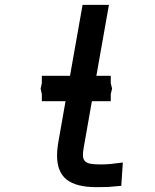

<svg xmlns="http://www.w3.org/2000/svg" viewBox="-20 -756 640 794"><path d="M216 -112.5Q216 -139.5 222 -172.5L251 -337.5H153V-366.5L148 -389.5L153 -412V-442.5H269.5L321.5 -736H430.5L378.5 -442.5H438V-412L443.5 -389.5L438 -366.5V-337.5H360L325.5 -141.5Q323 -125 323 -116Q323 -99.5 330 -91Q337 -82.5 352.2 -79.2Q367.5 -76 395 -76Q417.5 -76 436.8 -77.8Q456 -79.5 488 -84L481.5 12.5Q440.5 16.5 427 17.2Q413.5 18 379.5 18Q295 18 255.5 -13.5Q216 -45 216 -112.5Z"/></svg>

Font: JuliaMono Black
Style: Italic
Weight: 900
Italic angle: -9°
Monospace: yes
Designer: cormullion
Foundry: corm
Version: Version 0.057; ttfautohint (v1.8.4)